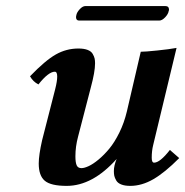

<svg xmlns="http://www.w3.org/2000/svg" viewBox="-20 -604 612 634"><path d="M279.8 -314.9 237.8 -152.8Q229 -120.1 229 -87.9Q229 -67.4 233.2 -58.1Q237.3 -48.8 249 -48.8Q258.3 -48.8 272.7 -55.4Q287.1 -62 305.4 -77.1Q323.7 -92.3 341.1 -113.3Q358.4 -134.3 374.3 -166.5Q390.1 -198.7 398.9 -235.8L444.8 -433.1Q459.5 -433.1 499.5 -437.3Q539.6 -441.4 563 -445.8L485.8 -125Q481 -106 481 -83Q481 -66.9 488.8 -66.9Q508.3 -66.9 541 -108.9L571.8 -82Q524.4 -34.2 486.3 -12.2Q448.2 9.8 410.2 9.8Q392.1 9.8 380.4 5.1Q368.7 0.5 363.8 -8.1Q358.9 -16.6 357.4 -23.4Q356 -30.3 356 -39.1Q356 -57.1 365.2 -79.1Q285.6 9.8 200.2 9.8Q147.9 9.8 127.9 -7.1Q107.9 -23.9 107.9 -64Q107.9 -91.8 119.1 -141.1L162.1 -309.1Q168.9 -335.9 168.9 -351.1Q168.9 -367.2 161.1 -367.2Q140.1 -367.2 106.9 -325.2Q89.4 -334 79.1 -352.1Q129.9 -404.8 164.6 -424.3Q199.2 -443.8 238.8 -443.8Q257.3 -443.8 269.3 -439.2Q281.2 -434.6 286.1 -426Q291 -417.5 292.5 -410.6Q293.9 -403.8 293.9 -395Q293.9 -366.7 279.8 -314.9ZM505.9 -536.1H241.2Q231 -536.1 231 -547.9Q231 -550.8 231.9 -553.2Q233.4 -563 243.2 -573.5Q252.9 -584 262.2 -584H525.9Q538.1 -584 538.1 -571.8Q538.1 -569.8 537.1 -567.9Q535.6 -557.6 525.4 -546.9Q515.1 -536.1 505.9 -536.1Z"/></svg>

Font: Linux Libertine
Style: Bold Italic
Weight: 700
Italic angle: -11.5°
Designer: Philipp H. Poll
Foundry: Philipp H. Poll
Version: Version 4.0.5